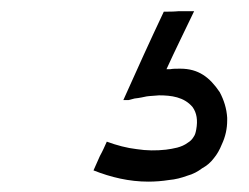

<svg xmlns="http://www.w3.org/2000/svg" viewBox="-20 -81 457 352"><path d="M285.2 45.9C293.9 27.3 301.8 9.8 310.5 -7.8L335.9 -60.5H307.6C298.8 -59.6 289.1 -59.6 280.3 -59.6C254.9 -5.9 230.5 47.9 206.1 102.5H215.8C218.8 101.6 222.7 100.6 226.6 99.6C236.3 98.6 244.1 96.7 249 95.7C255.9 94.7 263.7 94.7 271.5 93.8C293.9 93.8 317.4 96.7 333 115.2C340.8 126 342.8 139.6 339.8 156.2C338.9 161.1 337.9 166 335 169.9C332 174.8 329.1 177.7 324.2 180.7C312.5 189.5 297.9 191.4 284.2 193.4C266.6 195.3 249 195.3 230.5 192.4C212.9 190.4 194.3 185.5 175.8 178.7C171.9 187.5 168 196.3 163.1 205.1C159.2 213.9 155.3 222.7 151.4 231.4C183.6 244.1 216.8 252 252 252C264.6 252 277.3 251 290 249C301.8 248 312.5 245.1 323.2 241.2C334 238.3 342.8 233.4 350.6 227.5C359.4 222.7 366.2 216.8 372.1 209C377.9 202.1 382.8 193.4 386.7 183.6C393.6 168.9 396.5 154.3 396.5 139.6V134.8C395.5 118.2 390.6 102.5 382.8 87.9C364.3 60.5 343.8 44.9 310.5 44.9C302.7 44.9 296.9 44.9 292 45.9Z"/></svg>

Font: My Font
Style: Regular
Weight: 400
Designer: Alfredo Marco Pradil
Version: Version 0.001